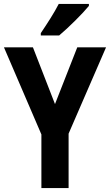

<svg xmlns="http://www.w3.org/2000/svg" viewBox="-20 -1020 558 974"><path d="M431 -990V-1000H278C255 -955 220 -901 187 -852V-840H280C328 -880 401 -953 431 -990ZM259 -492 147 -780H0L190 -338V-66H328V-342L518 -780H372Z"/></svg>

Font: Noto Sans Malayalam UI Condensed
Style: Bold
Weight: 700
Width: 3
Designer: Jelle Bosma - Monotype Design Team
Foundry: Monotype Imaging Inc.
Version: Version 2.104